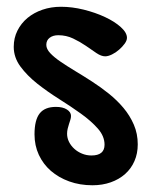

<svg xmlns="http://www.w3.org/2000/svg" viewBox="-20 -444 431 573"><path d="M162.1 -423.8Q194.8 -423.8 229.5 -415.3Q264.2 -406.7 293 -393.3Q321.8 -379.9 340.3 -363.3Q358.9 -346.7 358.9 -331.1Q358.9 -323.2 352.1 -313.7Q345.2 -304.2 335.4 -295.7Q325.7 -287.1 314.2 -281.5Q302.7 -275.9 293.9 -275.9Q282.2 -275.9 267.8 -285.6Q253.4 -295.4 236.1 -307.4Q218.8 -319.3 198.2 -329.1Q177.7 -338.9 153.8 -338.9Q138.2 -338.9 128.2 -331.3Q118.2 -323.7 118.2 -310.1Q118.2 -297.9 129.9 -285.4Q141.6 -272.9 160.9 -259.8Q180.2 -246.6 204.6 -231.9Q229 -217.3 254.6 -200.7Q280.3 -184.1 304.7 -164.6Q329.1 -145 348.4 -122.1Q367.7 -99.1 379.4 -72Q391.1 -44.9 391.1 -13.2Q391.1 14.2 381.3 36.6Q371.6 59.1 353.5 75.2Q335.4 91.3 310.5 100.1Q285.6 108.9 255.9 108.9Q218.3 108.9 186.5 97.4Q154.8 85.9 131.8 65.9Q108.9 45.9 95.9 18.1Q83 -9.8 83 -43Q83 -85.9 98.4 -105.5Q113.8 -125 147 -125Q167.5 -125 179.7 -117.2Q191.9 -109.4 191.9 -98.1Q191.9 -92.3 189.9 -86.2Q188 -80.1 185.8 -73.5Q183.6 -66.9 181.9 -59.6Q180.2 -52.2 180.2 -44.9Q180.2 -32.2 186 -20.5Q191.9 -8.8 201.9 0.2Q211.9 9.3 225.1 14.6Q238.3 20 252.9 20Q292 20 292 -12.2Q292 -37.6 272 -60.3Q252 -83 221.7 -104.7Q191.4 -126.5 156.5 -148.4Q121.6 -170.4 91.3 -194.3Q61 -218.3 41 -245.4Q21 -272.5 21 -304.2Q21 -330.6 32 -352.5Q43 -374.5 62 -390.4Q81.1 -406.2 106.7 -415Q132.3 -423.8 162.1 -423.8Z"/></svg>

Font: Gochi Hand
Style: Regular
Weight: 400
Designer: Juan Pablo del Peral
Foundry: Juan Pablo del Peral
Version: Version 1.001